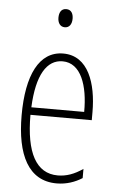

<svg xmlns="http://www.w3.org/2000/svg" viewBox="-53 -764 494 811"><g transform="rotate(5 194.0 -358.5)"><path d="M195 -727C173 -727 165 -709 165 -688C165 -667 175 -650 195 -650C214 -650 225 -665 225 -689C225 -709 217 -727 195 -727ZM199 -539C96 -539 46 -433 46 -264C46 -97 98 10 218 10C260 10 296 -3 326 -22V-61C290 -36 256 -24 220 -24C128 -24 83 -109 83 -269H343V-303C343 -425 305 -539 199 -539ZM199 -506C277 -506 309 -412 308 -301H84C90 -439 132 -506 199 -506Z"/></g></svg>

Font: Noto Sans ExtraCondensed ExtraLight
Style: Regular
Weight: 200
Width: 2
Designer: Monotype Design Team
Foundry: Monotype Imaging Inc.
Version: Version 2.013